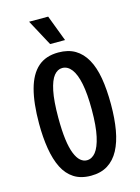

<svg xmlns="http://www.w3.org/2000/svg" viewBox="-131 -945 754 1031"><g transform="rotate(-15 246.5 -429.5)"><path d="M244 13Q188 13 150 -11.5Q112 -36 89.5 -81Q67 -126 56.5 -189.5Q46 -253 46 -329Q46 -443 66.5 -519Q87 -595 130.5 -633.5Q174 -672 244 -672Q299 -672 337 -649.5Q375 -627 399.5 -583.5Q424 -540 435 -476.5Q446 -413 446 -330Q446 -251 435 -188Q424 -125 400 -80Q376 -35 337.5 -11Q299 13 244 13ZM244 -73Q272 -73 293 -99Q314 -125 326.5 -181.5Q339 -238 339 -329Q339 -417 327.5 -473.5Q316 -530 294.5 -558Q273 -586 243 -586Q217 -586 197 -561.5Q177 -537 165.5 -481.5Q154 -426 154 -334Q154 -262 160.5 -212.5Q167 -163 179.5 -132Q192 -101 208.5 -87Q225 -73 244 -73ZM214 -727 136 -872H242L297 -727Z"/></g></svg>

Font: Bricolage Grotesque 24pt Condensed Medium
Style: Regular
Weight: 500
Width: 3
Designer: Mathieu Triay
Foundry: Atelier Triay
Version: Version 1.001;gftools[0.9.33.dev8+g029e19f]